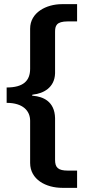

<svg xmlns="http://www.w3.org/2000/svg" viewBox="-20 -743 423 924"><path d="M125 -605V-412C125 -354 92 -322 12 -322V-248C91 -248 125 -209 125 -162V41C125 121 201 161 280 161H351V78H307C259 78 245 63 245 26V-175C243 -256 186 -278 140 -282C131 -283 132 -287 140 -288C187 -293 243 -320 245 -390V-589C245 -618 250 -640 307 -640H351V-723H278C203 -723 125 -683 125 -605Z"/></svg>

Font: United Sans
Style: Bold
Weight: 700
Designer: Pablo Impallari, Rodrigo Fuenzalida (Modified by Dan O. Williams)
Version: Version 1.000;PS 001.000;hotconv 1.0.88;makeotf.lib2.5.64775